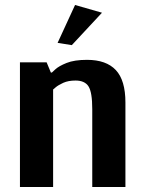

<svg xmlns="http://www.w3.org/2000/svg" viewBox="-20 -750 578 770"><path d="M268 -569 211 -578 281 -730 389 -699ZM60 0V-500H167L184 -459H188Q188 -459 202 -472Q216 -485 247 -497.5Q278 -510 329 -510Q406 -510 444.5 -469Q483 -428 483 -339V0H350V-312Q350 -380 335 -403.5Q320 -427 283 -427Q254 -427 234 -418Q214 -409 203.5 -400Q193 -391 193 -391V0Z"/></svg>

Font: Arsenal SC
Style: Bold
Weight: 700
Designer: Andrij Shevchenko
Foundry: Stairsfor
Version: Version 2.001; ttfautohint (v1.8.4.7-5d5b)